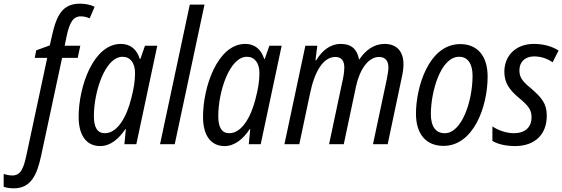

<svg xmlns="http://www.w3.org/2000/svg" viewBox="-140 -785 3060 1045"><path d="M-65 240C30 240 62 164 84 62L198 -470H283L297 -536H212L223 -590C239 -663 258 -696 300 -696C317 -696 333 -692 348 -685L375 -748C354 -759 324 -765 296 -765C204 -765 169 -709 143 -591L131 -538L57 -511L49 -470H117L5 54C-11 128 -25 170 -73 170C-90 170 -106 166 -120 162V232C-103 237 -86 240 -65 240Z M405 10C460 10 505 -27 543 -83H545L537 0H602L716 -536H649L624 -464H621C605 -515 571 -546 518 -546C368 -546 288 -314 288 -149C288 -46 332 10 405 10ZM431 -60C391 -60 371 -90 371 -153C371 -286 432 -476 527 -476C569 -476 595 -442 595 -388C595 -348 589 -304 574 -248C550 -151 500 -60 431 -60Z M731 0H811L973 -760H893Z M1082 10C1137 10 1182 -27 1220 -83H1222L1214 0H1279L1393 -536H1326L1301 -464H1298C1282 -515 1248 -546 1195 -546C1045 -546 965 -314 965 -149C965 -46 1009 10 1082 10ZM1108 -60C1068 -60 1048 -90 1048 -153C1048 -286 1109 -476 1204 -476C1246 -476 1272 -442 1272 -388C1272 -348 1266 -304 1251 -248C1227 -151 1177 -60 1108 -60Z M1408 0H1489L1547 -274C1571 -393 1618 -475 1685 -475C1719 -475 1734 -454 1734 -417C1734 -403 1732 -382 1727 -358L1651 0H1731L1798 -316C1818 -408 1865 -475 1923 -475C1957 -475 1974 -454 1974 -418C1974 -402 1970 -379 1965 -353L1890 0H1970L2046 -360C2052 -386 2056 -411 2056 -435C2056 -507 2018 -546 1953 -546C1895 -546 1849 -511 1816 -462H1814C1804 -517 1772 -546 1715 -546C1656 -546 1612 -508 1581 -457H1577L1587 -536H1522Z M2274 9C2437 9 2514 -204 2514 -368C2514 -480 2459 -545 2365 -545C2193 -545 2124 -310 2124 -166C2124 -54 2180 9 2274 9ZM2281 -60C2231 -60 2205 -97 2205 -164C2205 -283 2257 -476 2359 -476C2410 -476 2432 -432 2432 -373C2432 -233 2373 -60 2281 -60Z M2663 10C2771 10 2836 -53 2836 -155C2836 -224 2806 -255 2748 -306C2699 -345 2687 -368 2687 -403C2687 -448 2718 -478 2767 -478C2806 -478 2840 -465 2868 -446L2900 -510C2868 -531 2821 -546 2766 -546C2666 -546 2605 -481 2605 -394C2605 -334 2633 -295 2686 -251C2739 -207 2753 -185 2753 -147C2753 -92 2718 -60 2656 -60C2614 -60 2567 -78 2540 -97V-18C2566 -2 2610 10 2663 10Z"/></svg>

Font: Noto Sans Condensed
Style: Italic
Weight: 400
Width: 3
Italic angle: -12°
Designer: Monotype Design Team
Foundry: Monotype Imaging Inc.
Version: Version 2.013